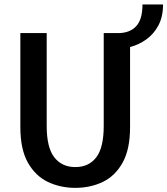

<svg xmlns="http://www.w3.org/2000/svg" viewBox="-20 -852 769 882"><path d="M326 11Q257.5 11 200.2 -16.2Q143 -43.5 108.2 -104.8Q73.5 -166 73.5 -268V-700H194.5V-273.5Q194.5 -174 229.5 -129.2Q264.5 -84.5 326 -84.5Q388 -84.5 422.2 -129.2Q456.5 -174 456.5 -273.5V-700H522.5Q575.5 -700 605 -731Q634.5 -762 634.5 -831.5H729Q729 -775.5 707.8 -735.5Q686.5 -695.5 651.8 -670.8Q617 -646 577.5 -636V-268Q577.5 -166 543.2 -104.8Q509 -43.5 452 -16.2Q395 11 326 11Z"/></svg>

Font: Trispace Medium
Style: Regular
Weight: 500
Designer: Tyler Finck
Foundry: Etcetera Type Company
Version: Version 1.210; ttfautohint (v1.8.3)